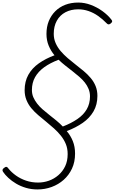

<svg xmlns="http://www.w3.org/2000/svg" viewBox="-66 -1035 899 1504"><path d="M228 449Q180 449 137.5 436.5Q95 424 60.5 403.5Q26 383 -0.5 358.5Q-27 334 -42 311Q-48 302 -46 294.5Q-44 287 -34 280Q-22 270 -14 272.5Q-6 275 0 285Q24 315 59 340Q94 365 138 380Q182 395 232 395Q276 395 317 380.5Q358 366 391.5 337Q425 308 444.5 267Q464 226 464 172Q464 128 449.5 93Q435 58 411 28Q387 -2 357 -29Q327 -56 295.5 -81.5Q264 -107 233.5 -133Q203 -159 179 -188Q155 -217 141 -252Q127 -287 127 -328Q127 -397 156 -449Q185 -501 238 -538.5Q291 -576 361 -602Q333 -635 315.5 -677Q298 -719 298 -769Q298 -825 316 -869.5Q334 -914 367 -947Q400 -980 445.5 -997.5Q491 -1015 547 -1015Q597 -1015 646 -996.5Q695 -978 737 -947.5Q779 -917 806 -882Q814 -873 812.5 -866Q811 -859 801 -851Q791 -843 783.5 -844Q776 -845 770 -852Q738 -885 702.5 -910Q667 -935 627.5 -948.5Q588 -962 547 -962Q490 -962 446.5 -939Q403 -916 379 -872.5Q355 -829 355 -770Q355 -731 370 -697Q385 -663 409.5 -634.5Q434 -606 464 -580Q494 -554 526.5 -529Q559 -504 589.5 -478.5Q620 -453 644.5 -424Q669 -395 683 -360.5Q697 -326 697 -284Q697 -215 666.5 -162.5Q636 -110 582 -72.5Q528 -35 457 -8Q487 27 504.5 70.5Q522 114 522 168Q522 234 498 285.5Q474 337 433 373.5Q392 410 339 429.5Q286 449 228 449ZM426 -44Q491 -69 539.5 -102Q588 -135 613.5 -179Q639 -223 639 -280Q639 -311 628 -338Q617 -365 598.5 -388.5Q580 -412 554.5 -434Q529 -456 501.5 -477.5Q474 -499 446.5 -520.5Q419 -542 393 -567Q327 -542 280.5 -508.5Q234 -475 209 -431Q184 -387 184 -330Q184 -299 195 -273.5Q206 -248 224.5 -224Q243 -200 267.5 -178.5Q292 -157 319.5 -135.5Q347 -114 374.5 -91.5Q402 -69 426 -44Z"/></svg>

Font: Playwrite US Trad ExtraLight
Style: Regular
Weight: 250
Designer: Veronika Burian, José Scaglione
Foundry: TypeTogether
Version: Version 1.003